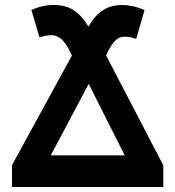

<svg xmlns="http://www.w3.org/2000/svg" viewBox="-20 -744 698 764"><path d="M333 -410.2 182.1 -126H476.1ZM185.1 -604Q163.6 -604 137.2 -595.2L105 -704.1Q147.5 -724.1 193.4 -724.1Q239.3 -724.1 271 -704.8Q302.7 -685.5 332 -638.2Q358.4 -684.1 390.6 -704.1Q422.9 -724.1 465.8 -724.1Q508.8 -724.1 555.2 -704.1L522 -588.9Q500 -598.1 476.6 -598.1Q453.1 -598.1 437.5 -581.3Q421.9 -564.5 409.2 -538.1L401.9 -523.9L629.9 -85.9V0H27.8V-86.9L266.1 -522.9L258.8 -538.1Q228.5 -604 185.1 -604Z"/></svg>

Font: NotoSans-Bold
Style: Bold
Weight: 700
Designer: Monotype Design team
Foundry: Monotype Imaging Inc.
Version: Version 1.04